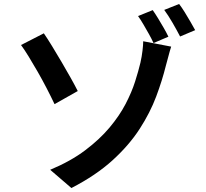

<svg xmlns="http://www.w3.org/2000/svg" viewBox="-20 -883 1040 968"><path d="M233 -27Q336 -70 409 -125Q482 -180 532 -239.5Q582 -299 613 -358.5Q644 -418 661 -471.5Q678 -525 688 -567Q695 -598 698.5 -628Q702 -658 702 -675L843 -648Q835 -623 827.5 -593.5Q820 -564 816 -551Q798 -478 767.5 -396.5Q737 -315 684 -233Q631 -151 547.5 -75Q464 1 340 65ZM201 -715Q219 -689 242.5 -650.5Q266 -612 291 -569.5Q316 -527 337.5 -488.5Q359 -450 372 -424L255 -358Q237 -396 215 -438.5Q193 -481 169.5 -522Q146 -563 124.5 -598Q103 -633 86 -656ZM750 -832Q762 -815 777 -790.5Q792 -766 806 -741.5Q820 -717 829 -698L754 -666Q744 -688 730.5 -712Q717 -736 703 -760Q689 -784 676 -802ZM883 -863Q896 -846 911 -822Q926 -798 940 -773.5Q954 -749 964 -731L888 -699Q872 -730 850 -768Q828 -806 808 -833Z"/></svg>

Font: Noto Sans HK SemiBold
Style: Regular
Weight: 600
Version: Version 2.004-H2;hotconv 1.0.118;makeotfexe 2.5.65603